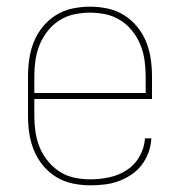

<svg xmlns="http://www.w3.org/2000/svg" viewBox="-20 -548 540 576"><path d="M251 8Q224 8 198 2.5Q172 -3 149.5 -16.5Q127 -30 109.5 -51Q92 -72 82 -96.5Q72 -121 68 -147Q64 -173 64 -200V-320Q64 -346 68 -372.5Q72 -399 82 -423.5Q92 -448 109 -468.5Q126 -489 148.5 -503Q171 -517 197.5 -522.5Q224 -528 250 -528Q276 -528 302.5 -522.5Q329 -517 351.5 -503Q374 -489 391 -468.5Q408 -448 418 -423.5Q428 -399 432 -372.5Q436 -346 436 -320V-251H83V-200Q83 -176 86.5 -152Q90 -128 99 -106Q108 -84 123.5 -65Q139 -46 159 -33Q179 -20 203 -15Q227 -10 251 -10Q279 -10 307.5 -16Q336 -22 360 -37.5Q384 -53 398.5 -78.5Q413 -104 415 -133H434Q433 -111 425.5 -90.5Q418 -70 405 -53Q392 -36 374 -24Q356 -12 335.5 -4.5Q315 3 293.5 5.5Q272 8 251 8ZM83 -269H417V-320Q417 -344 413.5 -368Q410 -392 401 -414Q392 -436 377 -455Q362 -474 341.5 -487Q321 -500 297.5 -505Q274 -510 250 -510Q226 -510 202.5 -505Q179 -500 158.5 -487Q138 -474 123 -455Q108 -436 99 -414Q90 -392 86.5 -368Q83 -344 83 -320Z"/></svg>

Font: Iosevka SS04 Thin
Style: Regular
Weight: 100
Monospace: yes
Designer: Belleve Invis
Foundry: Belleve Invis
Version: Version 19.0.0; ttfautohint (v1.8.4)